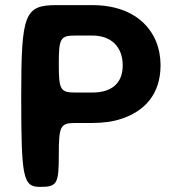

<svg xmlns="http://www.w3.org/2000/svg" viewBox="-20 -731 685 751"><path d="M276 -250H341C383 -250 421 -255 454 -266C543 -295 608 -360 608 -476C608 -509 602 -541 590 -570C553 -658 466 -711 341 -711H202C76 -711 63 -678 63 -356C63 -33 70 0 137 0C203 0 210 -11 210 -125C210 -239 216 -250 276 -250ZM460 -475C460 -403 414 -369 341 -369H276C216 -369 210 -379 210 -481C210 -582 216 -592 276 -592H341C415 -592 460 -548 460 -475Z"/></svg>

Font: Asimov Print
Style: A
Weight: 500
Designer: Google
Version: Version 2.000980: 2014